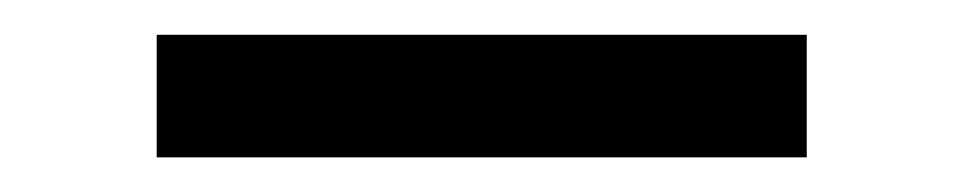

<svg xmlns="http://www.w3.org/2000/svg" viewBox="-20 -905 562 112"><path d="M450.6 -884.7V-813.2H71.4V-884.7Z"/></svg>

Font: BioRhyme ExtraBold
Style: Regular
Weight: 800
Designer: Aoife Mooney
Foundry: Aoife Mooney Type
Version: Version 1.600;gftools[0.9.33]